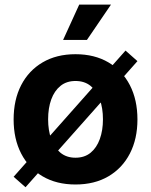

<svg xmlns="http://www.w3.org/2000/svg" viewBox="-20 -783 650 826"><path d="M304.7 10.7Q223.1 10.7 163.3 -24.4Q103.5 -59.6 71 -122.6Q38.6 -185.5 38.6 -269Q38.6 -353.5 71 -416.5Q103.5 -479.5 163.3 -514.6Q223.1 -549.8 304.7 -549.8Q386.7 -549.8 446.5 -514.6Q506.3 -479.5 538.8 -416.5Q571.3 -353.5 571.3 -269Q571.3 -185.5 538.8 -122.6Q506.3 -59.6 446.5 -24.4Q386.7 10.7 304.7 10.7ZM304.7 -104.5Q343.8 -104.5 369.9 -126Q396 -147.5 409.4 -184.8Q422.9 -222.2 422.9 -269.5Q422.9 -317.9 409.4 -355Q396 -392.1 369.9 -413.3Q343.8 -434.6 304.7 -434.6Q266.1 -434.6 240 -413.3Q213.9 -392.1 200.4 -355Q187 -317.9 187 -269.5Q187 -222.2 200.4 -184.8Q213.9 -147.5 240 -126Q266.1 -104.5 304.7 -104.5ZM89.8 22.5 38.6 -22.5 520 -565.4 571.3 -520ZM251.5 -611.3 320.8 -763.2H457.5L354 -611.3Z"/></svg>

Font: Inter 16pt
Style: Bold
Weight: 700
Version: Version 4.001;git-66647c0bb